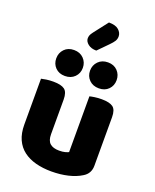

<svg xmlns="http://www.w3.org/2000/svg" viewBox="-171 -1035 925 1148"><g transform="rotate(20 291.0 -461.5)"><path d="M52 -484Q63 -487 83.5 -490Q104 -493 128 -493Q178 -493 200 -476.5Q222 -460 222 -413V-193Q222 -152 242 -134.5Q262 -117 300 -117Q323 -117 337.5 -121Q352 -125 360 -129V-484Q371 -487 391.5 -490Q412 -493 436 -493Q486 -493 508 -476.5Q530 -460 530 -413V-104Q530 -54 488 -29Q453 -7 404.5 4.5Q356 16 299 16Q245 16 199.5 4Q154 -8 121 -33Q88 -58 70 -97.5Q52 -137 52 -193ZM265 -630Q265 -595 241.5 -571.5Q218 -548 180 -548Q142 -548 119 -571.5Q96 -595 96 -630Q96 -665 119 -689Q142 -713 180 -713Q218 -713 241.5 -689Q265 -665 265 -630ZM480 -630Q480 -595 457 -571.5Q434 -548 396 -548Q358 -548 334.5 -571.5Q311 -595 311 -630Q311 -665 334.5 -689Q358 -713 396 -713Q434 -713 457 -689Q480 -665 480 -630ZM319 -939Q362 -939 382 -921Q402 -903 402 -880Q402 -863 393.5 -849.5Q385 -836 367 -818L305 -755Q272 -755 252 -771Q232 -787 232 -807Q232 -817 235.5 -826.5Q239 -836 250 -850Z"/></g></svg>

Font: Baloo Da 2 ExtraBold
Style: Regular
Weight: 800
Designer: Noopur Datye, Sulekha Rajkumar and Ek Type
Foundry: Ek Type
Version: Version 1.640;hotconv 1.0.111;makeotfexe 2.5.65597; ttfautoh